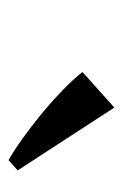

<svg xmlns="http://www.w3.org/2000/svg" viewBox="59 -930 282 440"><g transform="rotate(90 200.0 -710.0)"><path d="M347 -588.5Q325 -601 297 -621Q269 -641 240.2 -664.8Q211.5 -688.5 186.5 -712.8Q161.5 -737 145 -758L226.5 -831L370.5 -609.5Z"/></g></svg>

Font: Merriweather 96pt SemiBold
Style: Italic
Weight: 600
Italic angle: -7.8°
Version: Version 2.101